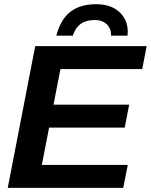

<svg xmlns="http://www.w3.org/2000/svg" viewBox="-20 -912 732 932"><path d="M600.1 -111.3 578.1 0H17.6L150.9 -688H691.9L670.4 -576.7H273.4L239.7 -403.8H606.9L585.4 -292.5H218.3L183.1 -111.3ZM447.3 -891.6Q517.1 -891.6 558.6 -854.5Q600.1 -817.4 600.1 -757.3L599.1 -738.8H519.5Q519.5 -774.4 497.8 -794.7Q476.1 -814.9 439.5 -814.9Q356.9 -814.9 333.5 -738.8H253.4Q273.9 -817.4 321.3 -854.5Q368.7 -891.6 447.3 -891.6Z"/></svg>

Font: Arimo
Style: Bold Italic
Weight: 700
Italic angle: -12°
Designer: Steve Matteson
Foundry: Monotype Imaging Inc.
Version: Version 1.33